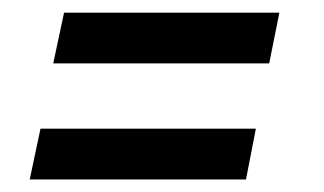

<svg xmlns="http://www.w3.org/2000/svg" viewBox="-20 -416 512 303"><path d="M420.9 -396 404.8 -315.9H64L81.1 -396ZM383.8 -212.9 368.2 -132.8H26.9L43.9 -212.9Z"/></svg>

Font: Lobster Two
Style: Italic
Weight: 400
Designer: Pablo Impallari
Foundry: Pablo Impallari. www.impallari.com
Version: Version 1.006